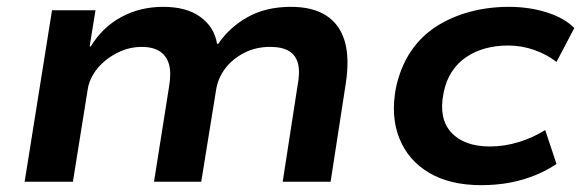

<svg xmlns="http://www.w3.org/2000/svg" viewBox="-20 -531 1698 561"><path d="M52 0 132 -501H259L242 -396L245 -395Q279 -451 334 -481Q389 -511 457 -511Q525 -511 565.5 -481.5Q606 -452 614 -404L617 -402Q650 -451 703.5 -481Q757 -511 830 -511Q893 -511 932.5 -486Q972 -461 987 -411.5Q1002 -362 990 -285L946 0H806L849 -278Q857 -319 851 -344Q845 -369 825 -381.5Q805 -394 769 -394Q727 -394 692.5 -376Q658 -358 637 -329.5Q616 -301 611 -266L568 0H430L474 -278Q481 -319 473.5 -344Q466 -369 446 -381.5Q426 -394 394 -394Q363 -394 335.5 -382.5Q308 -371 286.5 -353Q265 -335 252 -313Q239 -291 236 -268L193 0Z M1386 10Q1295 10 1234 -26Q1173 -62 1147 -126.5Q1121 -191 1137 -275Q1150 -335 1180 -380Q1210 -425 1254.5 -453.5Q1299 -482 1353 -496.5Q1407 -511 1467 -511Q1527 -511 1578.5 -494.5Q1630 -478 1658 -449L1606 -350Q1578 -372 1541 -385Q1504 -398 1465 -398Q1429 -398 1398 -389.5Q1367 -381 1342 -364Q1317 -347 1300 -321Q1283 -295 1276 -259Q1261 -185 1298.5 -144Q1336 -103 1412 -103Q1454 -103 1496 -116Q1538 -129 1573 -151L1606 -52Q1580 -34 1545 -19.5Q1510 -5 1470.5 2.5Q1431 10 1386 10Z"/></svg>

Font: Nunito Sans 7pt SemiExpanded
Style: Bold Italic
Weight: 700
Width: 6
Italic angle: -9°
Designer: Vernon Adams
Foundry: Vernon Adams
Version: Version 3.101;gftools[0.9.27]